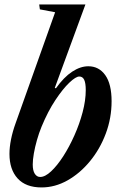

<svg xmlns="http://www.w3.org/2000/svg" viewBox="-20 -831 542 862"><path d="M166.5 10.5Q96 10.5 59.2 -29.8Q22.5 -70 22.5 -140Q22.5 -170 29.5 -205.2Q36.5 -240.5 50.5 -279L227.5 -776L159 -789L156 -811H363.5L226 -436.5L231 -434.5Q267 -485 304 -509.2Q341 -533.5 376.5 -533.5Q424 -533.5 452.5 -493.8Q481 -454 481 -376.5Q481 -301 455 -231.5Q429 -162 384.2 -107.5Q339.5 -53 283.2 -21.2Q227 10.5 166.5 10.5ZM160.5 -36.5Q182.5 -36.5 209.5 -61.8Q236.5 -87 263.8 -129.2Q291 -171.5 314 -223Q337 -274.5 351 -327.5Q365 -380.5 365 -426.5Q365 -458 358 -472.8Q351 -487.5 336 -487.5Q320.5 -487.5 291.2 -459.8Q262 -432 228.5 -381.5Q195 -331 166.5 -262Q155 -234 146 -202.5Q137 -171 132 -142.2Q127 -113.5 127 -92.5Q127 -65 136.2 -50.8Q145.5 -36.5 160.5 -36.5Z"/></svg>

Font: Libre Caslon Condensed
Style: Italic
Weight: 400
Italic angle: -22.583°
Designer: Pablo Impallari, Rodrigo Fuenzalida, Katja Schimmel, Ertekin Erdin
Foundry: Pablo Impallari, Rodrigo Fuenzalida
Version: Version 2.000;gftools[0.9.33]